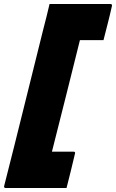

<svg xmlns="http://www.w3.org/2000/svg" viewBox="-49 -780 580 961"><path d="M284 161H-20Q-31 161 -28 150Q22 -46 70.5 -242.5Q119 -439 168 -635Q176 -666 184 -697.5Q192 -729 199 -760H503Q514 -760 511 -749Q501 -704 490.5 -663.5Q480 -623 469 -579H351Q317 -440 281.5 -300.5Q246 -161 211 -21H318Q330 -21 326 -10Q316 34 305.5 75.5Q295 117 284 161Z"/></svg>

Font: Recursive Sn Lnr St Blk
Style: Italic
Weight: 900
Italic angle: -15°
Version: Version 1.079;hotconv 1.0.112;makeotfexe 2.5.65598; ttfautoh